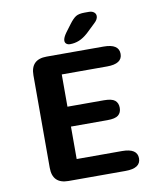

<svg xmlns="http://www.w3.org/2000/svg" viewBox="-88 -870 795 941"><g transform="rotate(-10 309.5 -399.5)"><path d="M536 -569.5Q536 -520 460 -520H234.5V-359.5H416Q455 -359.5 470.5 -346.8Q486 -334 486 -310Q486 -286 470.5 -273.2Q455 -260.5 416 -260.5H234.5V-99H460Q536 -99 536 -49.5Q536 0 460 0H176.5Q97 0 97 -79.5V-540Q97 -619 176.5 -619H460Q536 -619 536 -569.5ZM301 -659Q289.5 -659 282.5 -664.8Q275.5 -670.5 275.5 -680.5Q275.5 -695.5 293 -719.5L320 -755.5Q339 -781 353.8 -790Q368.5 -799 397.5 -799H418.5Q434 -799 443.5 -791.5Q453 -784 453 -772Q453 -755.5 434 -738.5L390.5 -697Q367.5 -676.5 346 -667.8Q324.5 -659 301 -659Z"/></g></svg>

Font: Sono ExtraLight Monospace SemiBold
Style: Regular
Weight: 600
Version: Version 2.112